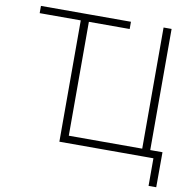

<svg xmlns="http://www.w3.org/2000/svg" viewBox="-93 -821 1067 1070"><g transform="rotate(10 440.5 -286.0)"><path d="M52.7 -686.5V-727.5H562V-686.5ZM792 0H285.2V-727.5H331.1V-42H746.6V-727.5H792ZM817.4 156.2V0H770V-42H861.3L860.8 156.2Z"/></g></svg>

Font: Inter 17pt ExtraLight
Style: Regular
Weight: 250
Version: Version 4.001;git-66647c0bb